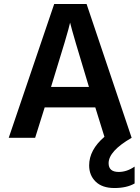

<svg xmlns="http://www.w3.org/2000/svg" viewBox="-20 -694 707 967"><path d="M658 230Q618 253 556.5 253Q495 253 462 221Q429 189 429 139Q429 61 506 -5L460 -153H205L157 0H24L253 -674H416L643 0Q527 67 527 128Q527 172 578 172Q619 172 658 145ZM333 -580Q325 -539 237 -256H428Q345 -529 333 -580Z"/></svg>

Font: Hind Kochi SemiBold
Style: Regular
Weight: 600
Designer: Dhruvi Tolia
Foundry: Indian Type Foundry
Version: Version 0.702;PS 1.0;hotconv 1.0.81;makeotf.lib2.5.63406